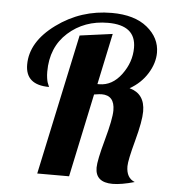

<svg xmlns="http://www.w3.org/2000/svg" viewBox="-54 -799 764 865"><g transform="rotate(5 328.0 -366.5)"><path d="M57 -485Q57 -588 167.5 -669Q278 -750 417 -750Q520 -750 577.5 -703Q635 -656 635 -589Q635 -542 606 -495Q577 -448 526 -419Q596 -400 596 -320Q596 -276 571.5 -185.5Q547 -95 547 -68Q547 -15 586 0Q526 17 487 17Q409 17 409 -50Q409 -82 435.5 -178Q462 -274 462 -313Q462 -381 403 -381Q395 -381 369 -377L289 0H145L281 -636L429 -656L380 -425H388Q447 -425 488.5 -481Q530 -537 530 -602Q530 -704 404 -704Q297 -704 223.5 -638Q150 -572 150 -461Q150 -445 152 -432Q154 -419 156 -413Q158 -407 161 -400.5Q164 -394 164 -393Q57 -393 57 -485Z"/></g></svg>

Font: Lobster Two
Style: Bold Italic
Weight: 700
Designer: Pablo Impallari
Foundry: Pablo Impallari. www.impallari.com
Version: Version 1.006